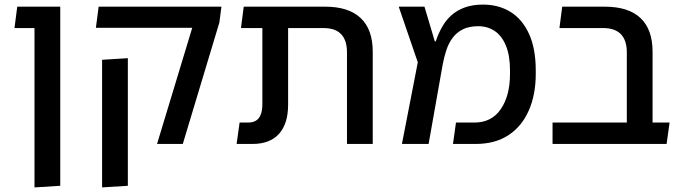

<svg xmlns="http://www.w3.org/2000/svg" viewBox="-20 -626 2964 835"><path d="M130 189V-597H242V182ZM43 -504 55 -597H204V-504Z M663 0 816 -505H397L409 -597H943L934 -528L775 0ZM424 189V-366L536 -373V182Z M1489 0V-398Q1489 -451 1463.5 -477.5Q1438 -504 1387 -504H1121V-597H1394Q1496 -597 1548.5 -547.5Q1601 -498 1601 -401V0ZM1009 0 1022 -93H1058Q1080 -93 1093.5 -101.5Q1107 -110 1114 -128Q1121 -146 1121 -173V-573H1233V-171Q1233 -88 1193.5 -44Q1154 0 1078 0ZM1028 -504 1040 -597H1179V-504Z M1728 0 1797 -355 1714 -597H1826L1871 -446H1875Q1886 -479 1902.5 -508.5Q1919 -538 1943 -559.5Q1967 -581 2001 -593.5Q2035 -606 2081 -606Q2149 -606 2200.5 -574Q2252 -542 2281 -478Q2310 -414 2310 -319V-305Q2310 -214 2279.5 -145Q2249 -76 2191 -38Q2133 0 2049 0H1950L1963 -93H2043Q2118 -93 2158 -151.5Q2198 -210 2198 -305V-319Q2198 -385 2180 -428Q2162 -471 2131 -491.5Q2100 -512 2060 -512Q2020 -512 1993 -498.5Q1966 -485 1948.5 -461.5Q1931 -438 1921 -407.5Q1911 -377 1905 -344L1844 0Z M2706 0V-398Q2706 -451 2680 -477.5Q2654 -504 2603 -504H2413L2425 -597H2610Q2713 -597 2765.5 -547.5Q2818 -498 2818 -401V-82Q2813 -61 2799 -40.5Q2785 -20 2770 0ZM2383 0V-93H2892L2879 0Z"/></svg>

Font: Noto Sans Hebrew Thin Medium
Style: Regular
Weight: 500
Version: Version 3.001